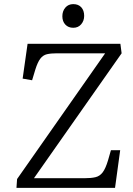

<svg xmlns="http://www.w3.org/2000/svg" viewBox="-20 -913 645 933"><path d="M571 -654 145 -47H391Q423 -47 444 -52Q465 -57 479 -75.5Q493 -94 505 -134L519 -183H564L539 0H60L63 -43L491 -654H257Q227 -654 208 -649.5Q189 -645 176 -628Q163 -611 152 -576L136 -523L90 -531L114 -700H565ZM283 -834Q283 -859 297.5 -876Q312 -893 336 -893Q361 -893 375 -877.5Q389 -862 389 -836Q389 -812 374.5 -795Q360 -778 336 -778Q312 -778 297.5 -793.5Q283 -809 283 -834Z"/></svg>

Font: Literata 12pt Light
Style: Italic
Weight: 300
Italic angle: -2°
Designer: Latin by Veronika Burian and Jose Scaglione. Greek by Irene Vlachou. Cyrillic by Vera Evstafieva
Foundry: TypeTogether
Version: Version 3.002